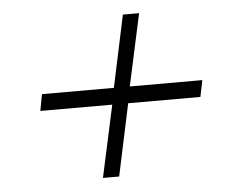

<svg xmlns="http://www.w3.org/2000/svg" viewBox="-43 -622 766 625"><g transform="rotate(-5 340.0 -310.0)"><path d="M320 -283H85L95 -337H330L380 -572H433L382 -337H619L608 -283H372L322 -48H269Z"/></g></svg>

Font: Decalotype Light Italic
Style: Regular
Weight: 300
Italic angle: -12°
Designer: Alfredo Marco Pradil
Foundry: Alfredo Marco Pradil
Version: Version 1.0